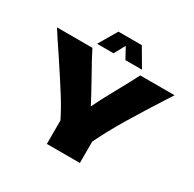

<svg xmlns="http://www.w3.org/2000/svg" viewBox="-192 -1113 1327 1315"><g transform="rotate(30 471.5 -455.5)"><path d="M930 -726 911 -697Q804 -531 727.5 -403.5Q651 -276 600 -169V0H339V-186Q302 -261 252 -340.5Q202 -420 110 -559Q38 -665 0 -726H280Q310 -665 378 -545Q446 -423 471 -373Q506 -446 565 -552Q634 -676 658 -726ZM564 -911 649 -766H518L471 -852L424 -766H294L379 -911Z"/></g></svg>

Font: Mantou Sans
Style: Regular
Weight: 400
Designer: Mant0u / artakana
Foundry: Mant0u / artakana
Version: Version 1.001;October 22, 2023;FontCreator 14.0.0.2901 64-bi